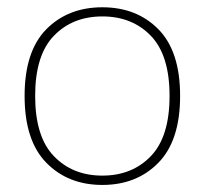

<svg xmlns="http://www.w3.org/2000/svg" viewBox="-20 -508 568 533"><path d="M264.2 -487.8Q359.4 -487.8 419.7 -426.8Q480 -365.7 480 -241.7Q480 -117.7 419.7 -56.2Q359.4 5.4 264.2 5.4Q168.9 5.4 108.6 -56.2Q48.3 -117.7 48.3 -241.7Q48.3 -365.7 108.6 -426.8Q168.9 -487.8 264.2 -487.8ZM264.2 -462.4Q181.6 -462.4 129.6 -408.7Q77.6 -355 77.6 -241.7Q77.6 -128.4 129.6 -74.5Q181.6 -20.5 264.2 -20.5Q346.7 -20.5 398.7 -74.5Q450.7 -128.4 450.7 -241.7Q450.7 -355 398.7 -408.7Q346.7 -462.4 264.2 -462.4Z"/></svg>

Font: Estedad-FD Thin
Style: Regular
Weight: 100
Designer: Amin Abedi
Version: Version 7.3